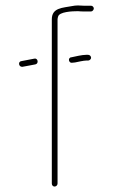

<svg xmlns="http://www.w3.org/2000/svg" viewBox="-20 -682 414 704"><path d="M62 -437C76 -439 97 -444 110 -446C123 -449 119 -470 106 -467C92 -465 73 -460 59 -458C45 -457 48 -436 62 -437ZM314 -470C314 -476 309 -481 303 -481H296C281 -481 256 -475 242 -472C227 -471 232 -449 245 -452L255 -453C265 -455 287 -460 296 -460H303C308 -460 314 -465 314 -470ZM191 -9V-611C191 -614 192 -618 193 -621C197 -639 245 -641 266 -641C274 -640 281 -640 288 -640H314C319 -640 324 -646 324 -651C324 -656 319 -661 314 -661H288L266 -662C258 -662 251 -661 246 -660C209 -653 170 -654 170 -611V-9C170 -3 174 2 180 2C186 2 191 -3 191 -9Z"/></svg>

Font: Electronic
Style: Thn
Weight: 100
Version: Version 1.011